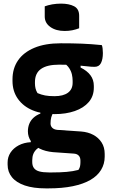

<svg xmlns="http://www.w3.org/2000/svg" viewBox="-20 -790 640 1060"><path d="M134 -65Q134 -87 141.5 -106Q149 -125 164.5 -139.5Q180 -154 203 -163V-178L277 -172Q267 -158 263 -142.5Q259 -127 259 -108Q259 -94 268.5 -84.5Q278 -75 296 -73L428 -64Q466 -61 495 -45.5Q524 -30 541 -3.5Q558 23 558 60V75Q558 115 538 148Q518 181 479 203.5Q440 226 382 238Q324 250 247 250H233Q164 250 117 234Q70 218 46 188.5Q22 159 22 119V107Q22 77 38 52.5Q54 28 83 12.5Q112 -3 150 -5V-28L217 11Q196 21 183 33Q170 45 164 60Q158 75 158 95V105Q158 125 167.5 138Q177 151 197.5 156.5Q218 162 250 162H268Q312 162 347.5 159Q383 156 413 148Q420 138 422 127.5Q424 117 424 106V96Q424 79 414.5 69Q405 59 387 58L273 50Q230 46 199 30.5Q168 15 151 -10Q134 -35 134 -65ZM327 -446 425 -443V-417Q460 -400 479 -375Q498 -350 498 -316V-306Q498 -259 470 -226.5Q442 -194 393 -177Q344 -160 282 -160Q214 -159 161.5 -180.5Q109 -202 79 -244Q49 -286 49 -343V-352Q49 -412 79.5 -456.5Q110 -501 169.5 -526Q229 -551 316 -551Q380 -551 431.5 -549Q483 -547 542 -541Q545 -535 546.5 -522.5Q548 -510 548 -497Q548 -463 537.5 -442Q527 -421 502 -421Q483 -421 459.5 -424Q436 -427 399 -430Q362 -433 306 -433Q240 -433 206.5 -409.5Q173 -386 173 -337V-329Q173 -316 176 -302.5Q179 -289 187 -276Q208 -267 229 -263Q250 -259 281 -259Q329 -259 355 -278Q381 -297 381 -333V-344Q381 -361 377 -379Q373 -397 361.5 -414.5Q350 -432 327 -446ZM227 -755Q235 -758 246 -761Q257 -764 268.5 -766Q280 -768 292.5 -769Q305 -770 317 -770Q361 -770 389 -755.5Q417 -741 417 -703V-634Q409 -631 399.5 -628Q390 -625 379.5 -623Q369 -621 358.5 -620Q348 -619 337 -619Q289 -619 258 -641Q227 -663 227 -699Z"/></svg>

Font: Recursive Monospace Casual
Style: Bold
Weight: 700
Version: Version 1.047